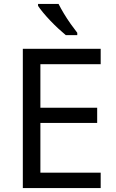

<svg xmlns="http://www.w3.org/2000/svg" viewBox="-20 -964 596 984"><path d="M496 0H97V-714H496V-635H187V-412H478V-334H187V-79H496ZM280 -944Q291 -922 307.5 -894.5Q324 -867 342.5 -841Q361 -815 376 -796V-784H317Q300 -798 279 -817.5Q258 -837 237.5 -858.5Q217 -880 200.5 -900Q184 -920 175 -934V-944Z"/></svg>

Font: Noto Sans Adlam Unjoined
Style: Regular
Weight: 400
Designer: Mark Jamra, Neil Patel
Foundry: JamraPatel LLC
Version: Version 3.001